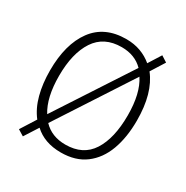

<svg xmlns="http://www.w3.org/2000/svg" viewBox="-178 -893 1041 1077"><g transform="rotate(30 343.0 -354.5)"><path d="M626 -358Q626 -249 595.5 -166.5Q565 -84 502.5 -37Q440 10 345 10Q291 10 248 -5.5Q205 -21 173 -51L116 38L77 14L139 -84Q100 -134 81.5 -204Q63 -274 63 -359Q63 -529 135 -627Q207 -725 347 -725Q398 -725 440 -709.5Q482 -694 515 -666L566 -747L605 -722L549 -633Q626 -536 626 -358ZM122 -358Q122 -218 172 -138L486 -619Q433 -673 347 -673Q233 -673 177.5 -588.5Q122 -504 122 -358ZM567 -358Q567 -500 515 -579L202 -98Q256 -41 345 -41Q459 -41 513 -125.5Q567 -210 567 -358Z"/></g></svg>

Font: Noto Sans Sinhala SemiCondensed Light
Style: Regular
Weight: 300
Width: 4
Designer: Jelle Bosma - Monotype Design Team
Foundry: Monotype Imaging Inc.
Version: Version 2.006; ttfautohint (v1.8.4.7-5d5b)